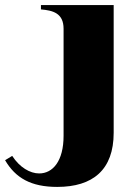

<svg xmlns="http://www.w3.org/2000/svg" viewBox="-151 -520 530 755"><path d="M74 215C214 215 296 148 296 2V-500H10V-483C56 -479 99 -469 99 -407V14C99 113 57 162 3 162C-33 162 -74 138 -103 93L-131 110C-90 180 -29 215 74 215Z"/></svg>

Font: Sprat
Style: Bold
Weight: 700
Designer: Ethan Nakache
Foundry: Collletttivo
Version: Version 2.000;Glyphs 3.2 (3217)